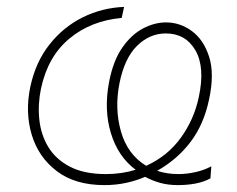

<svg xmlns="http://www.w3.org/2000/svg" viewBox="-20 -528 688 557"><path d="M283 9Q198 9 144.8 -31.5Q91.5 -72 72 -137.2Q52.5 -202.5 68 -276.5Q83.5 -348.5 123.8 -399.2Q164 -450 220.2 -477.8Q276.5 -505.5 340 -508L333 -476Q244 -468 181.5 -416.2Q119 -364.5 99 -271.5Q89.5 -226 94 -181.8Q98.5 -137.5 120 -101.8Q141.5 -66 182.8 -44.5Q224 -23 287 -23Q333 -23 373.5 -35.5Q322.5 -73.5 301.8 -141.5Q281 -209.5 296.5 -290.5Q308.5 -352.5 335 -390.2Q361.5 -428 395 -445.5Q428.5 -463 461.5 -463Q502.5 -463 536.8 -437.8Q571 -412.5 586.8 -363Q602.5 -313.5 586.5 -239.5Q571.5 -167.5 533.2 -116.8Q495 -66 436 -32.5Q464 -23 497.5 -23Q522 -23 547.5 -28.8Q573 -34.5 593 -45.5L590.5 -10.5Q571 0 547 4.5Q523 9 496.5 9Q467.5 9 444.5 2.5Q421.5 -4 401 -15Q376 -4 346 2.5Q316 9 283 9ZM326.5 -286Q312 -212.5 331 -146.2Q350 -80 404 -47Q466 -75 504.5 -128.2Q543 -181.5 556.5 -245.5Q575.5 -332.5 547 -381.8Q518.5 -431 461 -431Q414 -431 377.5 -395Q341 -359 326.5 -286Z"/></svg>

Font: Commissioner Thin
Style: Italic
Weight: 100
Italic angle: -12°
Designer: Kostas Bartsokas
Foundry: Kostas Bartsokas
Version: Version 1.000; ttfautohint (v1.8.3)